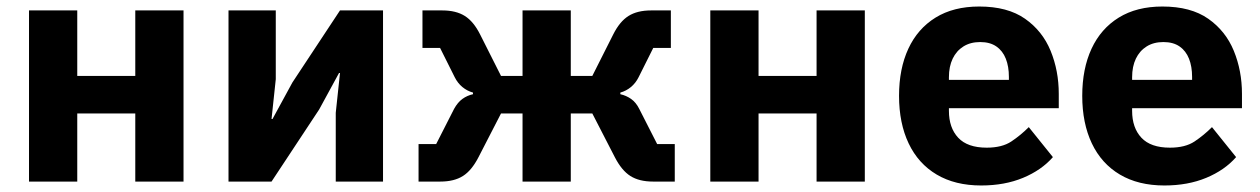

<svg xmlns="http://www.w3.org/2000/svg" viewBox="-20 -557 3866 589"><path d="M69 0V-525H217V-324H395V-525H543V0H395V-209H217V0Z M681 0V-525H826V-314L813 -192H816L877 -304L1023 -525H1155V0H1010V-211L1023 -333H1020L959 -221L813 0Z M1264 0V-115H1318L1373 -223Q1384 -243 1398.5 -253.5Q1413 -264 1431 -268V-273Q1413 -278 1398.5 -290Q1384 -302 1375 -320L1330 -410H1276V-525H1337Q1379 -525 1406 -508Q1433 -491 1453 -451L1517 -324H1583V-525H1731V-324H1797L1861 -451Q1881 -491 1908 -508Q1935 -525 1977 -525H2038V-410H1984L1939 -320Q1930 -302 1915.5 -290Q1901 -278 1883 -273V-268Q1901 -264 1916 -253.5Q1931 -243 1941 -223L1996 -115H2050V0H1983Q1941 0 1914 -17Q1887 -34 1866 -75L1797 -209H1731V0H1583V-209H1517L1448 -75Q1427 -34 1400 -17Q1373 0 1331 0Z M2159 0V-525H2307V-324H2485V-525H2633V0H2485V-209H2307V0Z M2990 12Q2910 12 2853.5 -21.5Q2797 -55 2767.5 -117Q2738 -179 2738 -263Q2738 -346 2766.5 -407.5Q2795 -469 2850 -503Q2905 -537 2984 -537Q3071 -537 3124.5 -499.5Q3178 -462 3203 -401Q3228 -340 3228 -269V-225H2891V-217Q2891 -165 2919.5 -134.5Q2948 -104 3007 -104Q3054 -104 3082.5 -123Q3111 -142 3136 -167L3210 -75Q3175 -35 3118.5 -11.5Q3062 12 2990 12ZM2987 -428Q2957 -428 2935.5 -414.5Q2914 -401 2902.5 -377Q2891 -353 2891 -320V-312H3075V-321Q3075 -353 3065.5 -377Q3056 -401 3036.5 -414.5Q3017 -428 2987 -428Z M3552 12Q3472 12 3415.5 -21.5Q3359 -55 3329.5 -117Q3300 -179 3300 -263Q3300 -346 3328.5 -407.5Q3357 -469 3412 -503Q3467 -537 3546 -537Q3633 -537 3686.5 -499.5Q3740 -462 3765 -401Q3790 -340 3790 -269V-225H3453V-217Q3453 -165 3481.5 -134.5Q3510 -104 3569 -104Q3616 -104 3644.5 -123Q3673 -142 3698 -167L3772 -75Q3737 -35 3680.5 -11.5Q3624 12 3552 12ZM3549 -428Q3519 -428 3497.5 -414.5Q3476 -401 3464.5 -377Q3453 -353 3453 -320V-312H3637V-321Q3637 -353 3627.5 -377Q3618 -401 3598.5 -414.5Q3579 -428 3549 -428Z"/></svg>

Font: IBM Plex Sans
Style: Bold
Weight: 700
Designer: Mike Abbink, Paul van der Laan, Pieter van Rosmalen
Foundry: Bold Monday
Version: Version 3.201